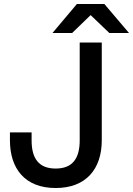

<svg xmlns="http://www.w3.org/2000/svg" viewBox="-20 -934 669 966"><path d="M260 12C414 12 492 -85 492 -228V-720H381V-228C381 -138 346 -86 260 -86C174 -86 139 -138 139 -228V-268H30V-228C30 -85 106 12 260 12ZM505 -914H367L244 -768H343L436 -858L530 -768H629Z"/></svg>

Font: Aspekta 500
Style: Regular
Weight: 500
Designer: Ivo Dolenc
Version: Version 2.100